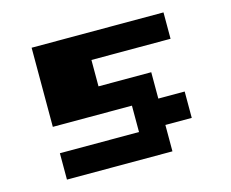

<svg xmlns="http://www.w3.org/2000/svg" viewBox="-90 -752 1056 879"><g transform="rotate(-15 437.5 -312.5)"><path d="M125 0V-125H500V-250H125V-625H750V-500H375V-375H625V-250H750V-125H625V0Z"/></g></svg>

Font: Silkscreen
Style: Bold
Weight: 700
Designer: Jason Kottke
Foundry: Jason Kottke
Version: Version 1.001; ttfautohint (v1.8.4.7-5d5b)